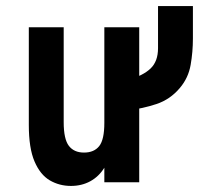

<svg xmlns="http://www.w3.org/2000/svg" viewBox="-20 -601 656 633"><path d="M214 12Q175.5 12 144 -6.5Q112.5 -25 93.8 -68.8Q75 -112.5 75 -189V-511H190V-198Q190 -142.5 207 -120.2Q224 -98 257 -98Q290 -98 307 -119.2Q324 -140.5 324 -196V-511H439V0H324V-48Q306 -19 277.8 -3.5Q249.5 12 214 12ZM401 -237V-337Q451.5 -351.5 476.2 -375Q501 -398.5 501 -442V-581H616V-474Q616 -430 608.5 -387Q601 -344 573 -311Q541 -273 495.8 -258Q450.5 -243 401 -237Z"/></svg>

Font: Overpass Mono
Style: Bold
Weight: 700
Monospace: yes
Designer: Delve Withrington, Dave Bailey
Foundry: Delve Fonts LLC
Version: Version 4.000